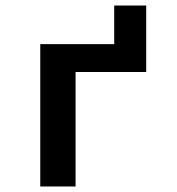

<svg xmlns="http://www.w3.org/2000/svg" viewBox="-20 -676 640 696"><path d="M126 0H254V-415H510V-656H394V-516H126Z"/></svg>

Font: IBM Mono SemiBold
Style: Regular
Weight: 600
Monospace: yes
Designer: Mike Abbink, Paul van der Laan, Pieter van Rosmalen
Foundry: Bold Monday
Version: Version 2.3